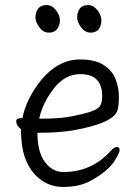

<svg xmlns="http://www.w3.org/2000/svg" viewBox="-20 -721 540 759"><path d="M230 18Q182 18 144.5 -8Q107 -34 85 -82Q63 -130 63 -210Q44 -226 44 -241Q44 -254 64 -254L69 -255Q83 -330 144 -406Q211 -486 297 -486Q355 -486 389 -464.5Q423 -443 436.5 -409Q450 -375 450 -340Q450 -306 445 -287Q432 -234 265 -205Q209 -196 128 -196Q128 -120 157.5 -80.5Q187 -41 230 -41Q343 -41 417 -124Q432 -140 441 -140Q453 -140 453 -128Q453 -120 440 -97Q413 -45 330 -2Q288 18 230 18ZM135 -252H150Q216 -252 260.5 -260.5Q305 -269 335 -278.5Q365 -288 374.5 -301Q384 -314 384 -341Q384 -428 297 -428Q236 -428 191.5 -369.5Q147 -311 135 -252ZM173 -592Q151 -592 135.5 -613Q120 -634 120 -653Q123 -701 164 -701Q185 -701 201 -681Q217 -661 217 -639Q213 -592 173 -592ZM338 -592Q316 -592 300.5 -613Q285 -634 285 -653Q287 -701 329 -701Q349 -701 365 -681Q381 -661 381 -639Q378 -592 338 -592Z"/></svg>

Font: LXGW WenKai Mono TC
Style: Regular
Weight: 400
Designer: LXGW / Fontworks Inc.
Foundry: LXGW / Fontworks Inc.
Version: Version 1.330